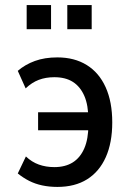

<svg xmlns="http://www.w3.org/2000/svg" viewBox="-20 -727 511 756"><path d="M206 9Q174 9 146 3Q118 -3 94.5 -15Q71 -27 50 -44L82 -111Q105 -89 133 -79Q161 -69 194 -69Q237 -69 266.5 -87.5Q296 -106 312 -143Q328 -180 328 -235L334 -214H130V-285H334L328 -255Q328 -313 312 -349.5Q296 -386 267 -404.5Q238 -423 194 -423Q160 -423 132.5 -412.5Q105 -402 81 -379L50 -448Q79 -473 117.5 -487Q156 -501 206 -501Q273 -501 321.5 -471Q370 -441 396 -383.5Q422 -326 422 -245Q422 -165 396.5 -108Q371 -51 323 -21Q275 9 206 9ZM245 -612V-707H341V-612ZM85 -612V-707H181V-612Z"/></svg>

Font: Nunito Sans 10pt Condensed SemiBold
Style: Regular
Weight: 600
Width: 3
Designer: Vernon Adams
Foundry: Vernon Adams
Version: Version 3.101;gftools[0.9.27]